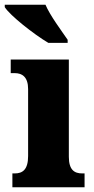

<svg xmlns="http://www.w3.org/2000/svg" viewBox="-41 -786 393 806"><path d="M162 -606H243V-619C217 -657 169 -721 150 -766H-21V-756C1 -721 101 -642 162 -606ZM11 0H314V-58H304C271 -58 248 -73 248 -128V-536H4V-479H21C52 -479 77 -463 77 -412V-131C77 -74 54 -58 21 -58H11Z"/></svg>

Font: Noto Serif Tamil Condensed Black
Style: Regular
Weight: 900
Width: 3
Designer: Indian Type Foundry, Tom Grace, and the Monotype Design Team
Foundry: Monotype Imaging Inc.
Version: Version 2.004